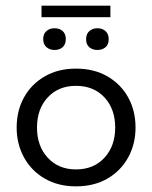

<svg xmlns="http://www.w3.org/2000/svg" viewBox="-20 -650 539 680"><path d="M249 10Q186 10 138.5 -17.5Q91 -45 65 -92.5Q39 -140 39 -198Q39 -258 65 -305Q91 -352 138.5 -379.5Q186 -407 249 -407Q313 -407 360.5 -379.5Q408 -352 434 -305Q460 -258 460 -198Q460 -140 434 -92.5Q408 -45 360.5 -17.5Q313 10 249 10ZM249 -50Q312 -50 350 -91.5Q388 -133 388 -198Q388 -264 350 -305Q312 -346 249 -346Q187 -346 149 -305Q111 -264 111 -198Q111 -133 149 -91.5Q187 -50 249 -50ZM173 -473Q156 -473 144.5 -483Q133 -493 133 -512Q133 -530 144.5 -540Q156 -550 173 -550Q191 -550 202 -540Q213 -530 213 -512Q213 -493 202 -483Q191 -473 173 -473ZM325 -473Q308 -473 296.5 -482.5Q285 -492 285 -511Q285 -530 296.5 -540Q308 -550 325 -550Q342 -550 353.5 -540Q365 -530 365 -511Q365 -492 353.5 -482.5Q342 -473 325 -473ZM127 -589V-630H371V-589Z"/></svg>

Font: Rokkitt SemiBold
Style: Regular
Weight: 400
Version: Version 3.103